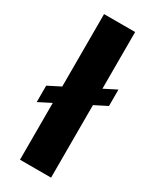

<svg xmlns="http://www.w3.org/2000/svg" viewBox="-192 -792 684 845"><g transform="rotate(30 149.5 -370.0)"><path d="M228.3 -740V0H70.4V-740ZM291.4 -484V-400.6L7.3 -256.5V-339.9Z"/></g></svg>

Font: Pathway Extreme 8pt Thin
Style: Regular
Weight: 100
Designer: Eduardo Rodriguez Tunni
Foundry: Eduardo Rodriguez Tunni
Version: Version 1.000